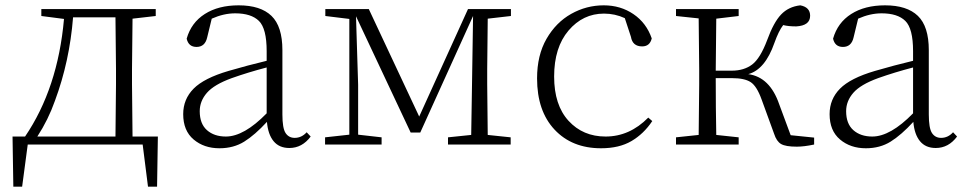

<svg xmlns="http://www.w3.org/2000/svg" viewBox="-20 -542 3622 720"><path d="M135 -482V-508H564V-482L477 -472L475 -283V-226L477 -30H572L569 158H535L515 0H84L63 158H30L27 -30H74Q197 -211 220 -471ZM413 -30 415 -226V-283L413 -477H254Q241 -312 186 -164Q161 -93 120 -30Z M1065 13Q1027 13 1006 -12.5Q985 -38 981 -85Q936 -36 896 -11Q856 14 803 14Q745 14 706 -19Q667 -52 667 -114Q667 -170 706 -209.5Q745 -249 837 -276Q909 -297 980 -314V-350Q980 -435 951 -463.5Q922 -492 862 -492Q819 -492 774 -472L757 -402Q749 -366 717 -366Q687 -366 680 -397Q697 -457 748 -489.5Q799 -522 875 -522Q957 -522 998 -482.5Q1039 -443 1039 -354V-113Q1039 -61 1051 -43Q1063 -25 1085 -25Q1111 -25 1130 -46L1145 -30Q1113 13 1065 13ZM980 -117V-289Q911 -271 849 -249Q783 -225 756 -194Q729 -163 729 -125Q729 -78 756 -54Q783 -30 827 -30Q895 -30 980 -117Z M1290 0H1199V-27L1290 -37V-471L1200 -482V-508H1363L1552 -105L1735 -508H1896V-482L1809 -472L1807 -283V-226L1809 -36L1895 -27V0H1660V-27L1747 -36L1750 -223L1754 -482L1556 -45H1520L1315 -481L1323 -224V-37L1411 -27V0Z M2234 14Q2125 14 2059.5 -56Q1994 -126 1994 -248Q1994 -335 2029.5 -396.5Q2065 -458 2122 -490Q2179 -522 2244 -522Q2307 -522 2355.5 -489Q2404 -456 2424 -398Q2417 -368 2388 -368Q2352 -368 2346 -404L2323 -474Q2286 -491 2245 -491Q2166 -491 2112 -427.5Q2058 -364 2058 -255Q2058 -148 2112 -89Q2166 -30 2251 -30Q2341 -30 2411 -101L2426 -88Q2394 -40 2348 -13Q2302 14 2234 14Z M2883 -40 2836 -169Q2818 -219 2795 -234Q2772 -249 2725 -249H2664Q2664 -137 2666 -36L2750 -27V0H2515V-27L2600 -36L2602 -226V-283L2600 -473L2515 -482V-508H2750V-482L2666 -472L2664 -277H2724Q2770 -277 2800.5 -300Q2831 -323 2857 -392Q2881 -458 2909 -487.5Q2937 -517 2981 -522Q3018 -515 3018 -483Q3018 -446 2966 -443Q2936 -443 2917 -448Q2900 -426 2884 -381Q2849 -281 2786 -264Q2867 -253 2902 -151L2945 -35L3033 -26V0Q2995 8 2968 8Q2926 8 2909 -2Q2892 -12 2883 -40Z M3489 13Q3451 13 3430 -12.5Q3409 -38 3405 -85Q3360 -36 3320 -11Q3280 14 3227 14Q3169 14 3130 -19Q3091 -52 3091 -114Q3091 -170 3130 -209.5Q3169 -249 3261 -276Q3333 -297 3404 -314V-350Q3404 -435 3375 -463.5Q3346 -492 3286 -492Q3243 -492 3198 -472L3181 -402Q3173 -366 3141 -366Q3111 -366 3104 -397Q3121 -457 3172 -489.5Q3223 -522 3299 -522Q3381 -522 3422 -482.5Q3463 -443 3463 -354V-113Q3463 -61 3475 -43Q3487 -25 3509 -25Q3535 -25 3554 -46L3569 -30Q3537 13 3489 13ZM3404 -117V-289Q3335 -271 3273 -249Q3207 -225 3180 -194Q3153 -163 3153 -125Q3153 -78 3180 -54Q3207 -30 3251 -30Q3319 -30 3404 -117Z"/></svg>

Font: Minh Nguyen ExtraLight
Style: Regular
Weight: 250
Designer: Ryoko NISHIZUKA 西塚涼子 (kana & ideographs); Frank Grießhammer (Latin, Greek & Cyrillic); Wenlong ZHANG 张文龙 (bopomofo); San
Foundry: Adobe
Version: Version 1.100;July 7, 2023;FontCreator 14.0.0.2814 64-bit